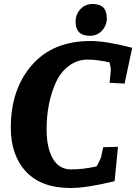

<svg xmlns="http://www.w3.org/2000/svg" viewBox="-20 -925 681 960"><path d="M332 15Q187 15 110.5 -66.5Q34 -148 34 -287Q34 -478 139 -599Q244 -720 433 -720Q511 -720 641 -686L603 -507L528 -511L534 -572Q535 -581 528 -613Q467 -627 417 -627Q367 -627 325 -596Q283 -565 260 -514Q213 -412 213 -277Q213 -187 244 -132.5Q275 -78 335.5 -78Q396 -78 463 -93Q464 -95 470 -106Q486 -137 486 -142L496 -189L570 -191L553 -19Q413 15 332 15ZM358 -817.5Q358 -853 382 -879Q406 -905 442.5 -905Q479 -905 496.5 -887.5Q514 -870 514 -834Q514 -798 490 -772Q466 -746 429.5 -746Q393 -746 375.5 -764Q358 -782 358 -817.5Z"/></svg>

Font: Andada SC
Style: Bold Italic
Weight: 700
Italic angle: -8.29999°
Designer: Carolina Giovagnoli
Foundry: Carolina Giovagnoli
Version: Version 1.003